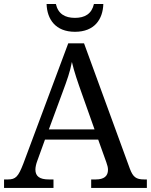

<svg xmlns="http://www.w3.org/2000/svg" viewBox="-20 -928 745 948"><path d="M164.1 -133.8 202.1 -238.8H464.8L504.9 -127C510.3 -111.8 513.2 -101.1 513.2 -89.8C513.2 -58.1 493.2 -42 453.1 -42H430.2V0H705.1V-42H691.9C651.9 -42 636.7 -53.7 621.1 -95.2L395 -713.9H316.9L95.2 -120.1C70.3 -55.7 57.6 -42 19 -42H0V0H244.1V-42H221.2C176.3 -42 154.8 -57.1 154.8 -90.8C154.8 -102.1 158.2 -118.2 164.1 -133.8ZM210 -908.2C212.4 -833 253.9 -771 350.1 -771C447.3 -771 487.8 -833.5 490.2 -908.2H443.8C432.6 -859.4 398.9 -839.8 350.1 -839.8C300.8 -839.8 267.1 -859.4 255.9 -908.2ZM221.2 -289.1 289.1 -473.1C311 -531.7 326.2 -574.7 335 -622.1C346.2 -573.7 363.8 -522.9 384.8 -463.9L446.8 -289.1Z"/></svg>

Font: The Erased English
Style: Regular
Weight: 400
Designer: Monotype Design team + ligartures altered by 180 Amsterdam
Foundry: Monotype Imaging Inc.
Version: Version 1.030;Glyphs 3.1.2 (3151)